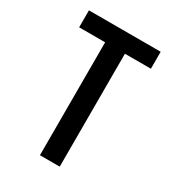

<svg xmlns="http://www.w3.org/2000/svg" viewBox="-178 -838 855 941"><g transform="rotate(30 250.0 -367.5)"><path d="M194 0V-639H47V-735H453V-639H306V0Z"/></g></svg>

Font: Zed Mono
Style: Bold
Weight: 700
Monospace: yes
Designer: Belleve Invis
Foundry: Belleve Invis
Version: Version 1.0.0; ttfautohint (v1.8.4)